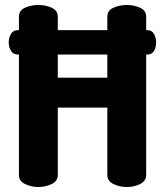

<svg xmlns="http://www.w3.org/2000/svg" viewBox="-20 -751 663 771"><path d="M411 -319H212V-48Q212 -24 187.5 -12Q163 0 134 0Q105 0 80.5 -12Q56 -24 56 -48V-532H52Q33 -532 24 -547Q15 -562 15 -581Q15 -599 24 -614.5Q33 -630 52 -630H56V-684Q56 -709 80.5 -720Q105 -731 134 -731Q163 -731 187.5 -720Q212 -709 212 -684V-630H411V-684Q411 -709 435.5 -720Q460 -731 489 -731Q518 -731 542.5 -720Q567 -709 567 -684V-630H571Q590 -630 598.5 -614.5Q607 -599 607 -581Q607 -561 598.5 -546.5Q590 -532 571 -532H567V-48Q567 -24 542.5 -12Q518 0 489 0Q460 0 435.5 -12Q411 -24 411 -48ZM411 -439V-532H212V-439Z"/></svg>

Font: AkaAcidDosis
Style: ExtraBold
Weight: 800
Designer: Edgar Tolentino, Pablo Impallari, Igino Marini, Aka-Acid
Foundry: Edgar Tolentino, Pablo Impallari, Igino Marini, Aka-Acid
Version: Version 1.007